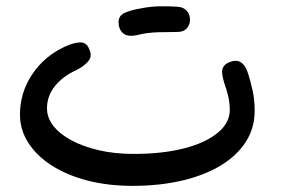

<svg xmlns="http://www.w3.org/2000/svg" viewBox="-20 -594 919 625"><path d="M411 11Q331 11 264 -6.5Q197 -24 148 -55.5Q99 -87 72 -129.5Q45 -172 45 -221Q45 -292 84.5 -351.5Q124 -411 191 -442Q222 -456 241 -456Q253 -456 260.5 -449.5Q268 -443 273 -427Q280 -408 265 -392Q250 -376 227 -365Q185 -346 159 -314Q133 -282 133 -241Q133 -211 153.5 -184.5Q174 -158 212 -137.5Q250 -117 301.5 -105Q353 -93 415 -93Q509 -93 579 -111Q649 -129 688.5 -161.5Q728 -194 728 -236Q728 -258 723 -280Q718 -302 709 -327Q704 -344 703 -356.5Q702 -369 708.5 -378.5Q715 -388 731 -393Q735 -395 739 -395.5Q743 -396 748 -396Q761 -396 771.5 -385Q782 -374 789 -350Q796 -328 802.5 -298.5Q809 -269 809 -234Q809 -177 780 -132Q751 -87 698 -55Q645 -23 572 -6Q499 11 411 11ZM427 -480Q396 -473 381 -485.5Q366 -498 366 -522Q366 -543 385.5 -552Q405 -561 435 -566Q468 -573 500.5 -573.5Q533 -574 558 -572Q574 -571 584 -562.5Q594 -554 597 -542Q600 -530 597 -518Q594 -506 584 -498Q574 -490 558 -490Q529 -490 494 -489Q459 -488 427 -480Z"/></svg>

Font: Playpen Sans Arabic
Style: Regular
Weight: 400
Designer: Azza Alameddine, Laura Meseguer, Veronika Burian, José Scaglione
Foundry: TypeTogether
Version: Version 2.000